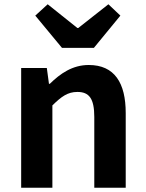

<svg xmlns="http://www.w3.org/2000/svg" viewBox="-20 -878 681 898"><path d="M79 0H225V-385C267 -426 296 -448 342 -448C397 -448 421 -417 421 -331V0H568V-349C568 -490 516 -574 395 -574C319 -574 262 -534 213 -486H209L199 -560H79ZM270 -654H419L543 -805L487 -858L346 -747H342L203 -858L145 -805Z"/></svg>

Font: Noto Sans Japanese Bold
Style: Bold
Weight: 700
Designer: Ryoko NISHIZUKA (kana & ideographs); Paul D. Hunt (Latin, Greek & Cyrillic); Wenlong ZHANG (bopomofo); Sandoll Communica
Foundry: Adobe Systems Incorporated
Version: Version 1.000;PS 1;hotconv 1.0.78;makeotf.lib2.5.61930